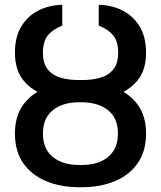

<svg xmlns="http://www.w3.org/2000/svg" viewBox="-20 -780 679 810"><path d="M314 -434.1H325.2Q402.3 -434.1 463.6 -410.6Q524.9 -387.2 560.5 -338.9Q596.2 -290.5 596.2 -217.3Q596.2 -141.6 560.5 -91.1Q524.9 -40.5 463.9 -15.4Q402.8 9.8 325.2 9.8H314Q236.8 9.8 175.5 -15.4Q114.3 -40.5 78.6 -90.8Q43 -141.1 43 -216.3Q43 -290.5 78.6 -338.9Q114.3 -387.2 175.5 -410.9Q236.8 -434.6 314 -434.1ZM325.2 -348.6H314Q244.1 -348.6 202.6 -314.9Q161.1 -281.2 161.1 -216.3Q161.1 -151.9 202.6 -117.9Q244.1 -84 314 -84H325.2Q394.5 -84 436 -117.9Q477.5 -151.9 477.5 -217.3Q477.5 -281.7 436 -314.9Q394.5 -348.1 325.2 -348.6ZM328.1 -442.4Q370.1 -442.4 404.1 -452.4Q438 -462.4 458.3 -487.5Q478.5 -512.7 478.5 -557.6Q478.5 -605.5 457 -631.3Q435.5 -657.2 396.5 -671.9V-759.8Q453.6 -758.3 498.5 -734.9Q543.5 -711.4 569.8 -667Q596.2 -622.6 596.2 -558.6Q596.2 -484.4 559.6 -439.9Q522.9 -395.5 462.2 -376.2Q401.4 -356.9 328.1 -356.9H311Q237.8 -356.9 176.8 -376.5Q115.7 -396 79.3 -440.2Q43 -484.4 43 -558.6Q43 -622.6 69.1 -667Q95.2 -711.4 140.6 -734.9Q186 -758.3 242.7 -759.8V-671.9Q203.6 -657.2 182.4 -631.3Q161.1 -605.5 161.1 -557.6Q161.1 -512.7 181.2 -487.5Q201.2 -462.4 235.1 -452.4Q269 -442.4 311 -442.4Z"/></svg>

Font: V-Inter
Style: Medium-500
Weight: 500
Designer: Rasmus Andersson
Foundry: rsms
Version: Version 4.000;git-4146feb